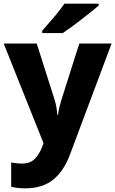

<svg xmlns="http://www.w3.org/2000/svg" viewBox="-20 -786 628 1046"><path d="M0 -549H180L279 -238Q284 -221 287.5 -200.5Q291 -180 293 -159H296Q299 -182 303.5 -201.5Q308 -221 313 -237L412 -549H588L362 54Q328 146 269.5 193Q211 240 118 240Q92 240 73.5 237.5Q55 235 41 232V99Q52 101 67.5 103Q83 105 100 105Q147 105 172 77Q197 49 211 11L217 -6ZM518 -756Q502 -742 477 -722Q452 -702 423.5 -680Q395 -658 368.5 -638.5Q342 -619 322 -606H210V-619Q226 -638 249 -663.5Q272 -689 294 -716.5Q316 -744 331 -766H518Z"/></svg>

Font: Noto Sans Gurmukhi UI ExtraBold
Style: Regular
Weight: 800
Designer: Jelle Bosma - Monotype Design Team
Foundry: Monotype Imaging Inc.
Version: Version 2.004; ttfautohint (v1.8.4.7-5d5b)